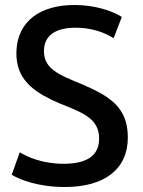

<svg xmlns="http://www.w3.org/2000/svg" viewBox="-20 -731 574 769"><path d="M234 -75C326 -75 377 -106 377 -176C377 -259 307 -281 216 -318C125 -357 65 -401 50 -475C46 -493 45 -511 46 -531C53 -646 140 -711 279 -711C358 -711 430 -688 468 -663L435 -578C396 -603 343 -620 283 -620C208 -620 156 -593 156 -526C156 -455 217 -431 305 -395C417 -347 492 -303 492 -181C492 -52 397 18 240 18C132 18 58 -12 27 -31L59 -121C88 -103 150 -75 234 -75Z"/></svg>

Font: Repo Medium
Style: Regular
Weight: 500
Designer: Stefan Peev
Foundry: Context Ltd
Version: Version 1.502